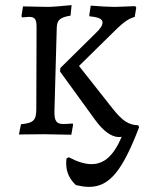

<svg xmlns="http://www.w3.org/2000/svg" viewBox="-20 -525 587 751"><path d="M266 -38 264 -42C255 -41 240 -40 228 -40C200 -40 192 -52 193 -93L202 -417C203 -447 215 -457 256 -464L260 -505C221 -501 183 -498 165 -498C144 -498 98 -500 70 -500L64 -462L66 -457L93 -459C117 -459 123 -450 123 -418L122 -99C122 -55 112 -44 62 -39L54 1L153 0C179 0 228 2 259 2ZM521 -35C483 -36 459 -52 420 -101L289 -267L409 -385C459 -435 477 -450 507 -459L513 -495L509 -501C474 -500 445 -498 429 -498C409 -498 369 -500 335 -503L329 -465L331 -461C365 -458 381 -451 381 -437C381 -426 373 -413 356 -397L216 -259L215 -245L353 -55C385 -11 417 11 445 11C447 11 451 11 456 10C425 83 388 117 338 117C312 117 283 108 249 90L240 95C239 102 239 108 239 115C239 147 251 175 277 199C295 203 312 206 328 206C409 206 459 142 524 -27Z"/></svg>

Font: Alegreya SC
Style: Regular
Weight: 400
Designer: Juan Pablo del Peral
Foundry: Huerta Tipografica
Version: Version 2.007;PS 002.007;hotconv 1.0.88;makeotf.lib2.5.64775